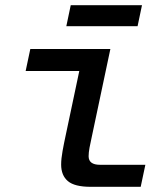

<svg xmlns="http://www.w3.org/2000/svg" viewBox="-20 -721 640 741"><path d="M330 0Q268 0 242 -22Q216 -44 216 -86Q216 -108 221.5 -138.5Q227 -169 234 -201L286 -447H79L97 -532H406L334 -192Q329 -170 325.5 -151Q322 -132 322 -118Q322 -85 366 -85H541L523 0ZM236 -620 253 -701H528L511 -620Z"/></svg>

Font: Geist Mono Medium
Style: Italic
Weight: 500
Italic angle: -12°
Monospace: yes
Designer: Basement.studio, Andrés Briganti, Mateo Zaragoza
Foundry: Basement.studio, Vercel, Andrés Briganti, Guido Ferreyra, Mateo Zaragoza
Version: Version 1.500; ttfautohint (v1.8.4.7-5d5b)